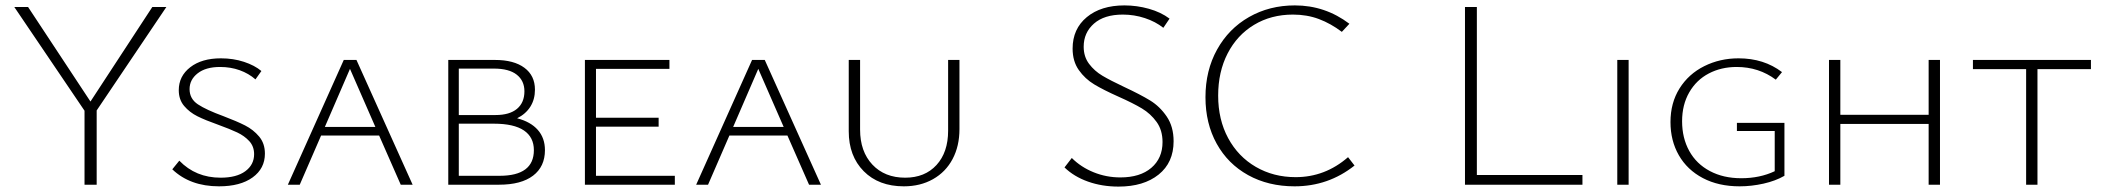

<svg xmlns="http://www.w3.org/2000/svg" viewBox="-20 -684 7787 711"><path d="M338 -275V0H293V-274L33 -658H84L315 -308L544 -658H596Z M788 -222Q740 -239 711 -253.5Q682 -268 662 -291.5Q642 -315 642 -350Q642 -402 684.5 -435Q727 -468 798 -468Q844 -468 883.5 -455Q923 -442 948 -421L926 -390Q901 -412 867.5 -424Q834 -436 795 -436Q742 -436 712 -412.5Q682 -389 682 -354Q682 -318 713 -297.5Q744 -277 807 -254Q857 -235 887.5 -219.5Q918 -204 939.5 -178.5Q961 -153 961 -115Q961 -60 915.5 -27Q870 6 791 6Q684 6 618 -57L644 -89Q705 -26 797 -26Q856 -26 888.5 -50Q921 -74 921 -113Q921 -142 903 -161.5Q885 -181 858.5 -193.5Q832 -206 788 -222Z M1384 -182H1169L1090 0H1046L1253 -462H1300L1508 0H1464ZM1370 -214 1276 -429 1183 -214Z M1998 -128Q1998 -67 1954 -33.5Q1910 0 1828 0H1640V-462H1813Q1883 -462 1922 -433Q1961 -404 1961 -352Q1961 -316 1944 -289Q1927 -262 1895 -246Q1945 -233 1971.5 -203Q1998 -173 1998 -128ZM1679 -430V-258H1815Q1867 -258 1894.5 -281Q1922 -304 1922 -346Q1922 -385 1893.5 -407.5Q1865 -430 1809 -430ZM1957 -128Q1957 -176 1920 -201Q1883 -226 1809 -226H1679V-33H1830Q1957 -33 1957 -128Z M2479 -33V0H2146V-462H2459V-429H2187V-248H2419V-215H2187V-33Z M2896 -182H2681L2602 0H2558L2765 -462H2812L3020 0H2976ZM2882 -214 2788 -429 2695 -214Z M3123 -198V-462H3165V-204Q3165 -123 3210.5 -74.5Q3256 -26 3332 -26Q3405 -26 3448 -73Q3491 -120 3491 -200V-462H3533V-206Q3533 -143 3507.5 -95Q3482 -47 3435 -20.5Q3388 6 3327 6Q3234 6 3178.5 -50Q3123 -106 3123 -198Z M4122 -326Q4066 -351 4032 -371.5Q3998 -392 3975 -424.5Q3952 -457 3952 -504Q3952 -577 4004.5 -620.5Q4057 -664 4144 -664Q4190 -664 4234.5 -651.5Q4279 -639 4311 -615L4288 -581Q4259 -604 4219.5 -617Q4180 -630 4138 -630Q4069 -630 4031 -596.5Q3993 -563 3993 -511Q3993 -474 4013 -447.5Q4033 -421 4062.5 -403.5Q4092 -386 4143 -362Q4203 -334 4239 -312Q4275 -290 4300.5 -252.5Q4326 -215 4326 -161Q4326 -82 4270.5 -37.5Q4215 7 4122 7Q4061 7 4009 -11.5Q3957 -30 3922 -64L3949 -99Q3983 -65 4030 -46Q4077 -27 4129 -27Q4202 -27 4243.5 -62.5Q4285 -98 4285 -158Q4285 -202 4263 -232.5Q4241 -263 4208.5 -282.5Q4176 -302 4122 -326Z M4444 -324Q4444 -423 4487 -500.5Q4530 -578 4605.5 -621Q4681 -664 4775 -664Q4887 -664 4977 -596L4949 -566Q4908 -597 4864 -613.5Q4820 -630 4768 -630Q4687 -630 4624 -592Q4561 -554 4526 -486Q4491 -418 4491 -330Q4491 -241 4528 -172.5Q4565 -104 4630.5 -66Q4696 -28 4778 -28Q4887 -28 4972 -102L4996 -71Q4899 6 4774 6Q4677 6 4602 -35.5Q4527 -77 4485.5 -152Q4444 -227 4444 -324Z M5840 -36V0H5405V-658H5449V-36Z M5969 -462H6011V0H5969Z M6588 -229V-33Q6555 -14 6510.5 -4Q6466 6 6422 6Q6344 6 6286 -24.5Q6228 -55 6197 -109Q6166 -163 6166 -232Q6166 -303 6199.5 -356.5Q6233 -410 6291 -439Q6349 -468 6418 -468Q6512 -468 6579 -417L6556 -389Q6493 -436 6411 -436Q6354 -436 6308 -412Q6262 -388 6235.5 -342Q6209 -296 6209 -235Q6209 -173 6235.5 -125Q6262 -77 6312 -50.5Q6362 -24 6428 -24Q6497 -24 6552 -50V-199H6412V-229Z M7164 -462V0H7122V-225H6795V0H6753V-462H6795V-259H7122V-462Z M7723 -428H7525V0H7483V-428H7286V-462H7723Z"/></svg>

Font: Ysabeau SC Light
Style: Regular
Weight: 300
Designer: Christian Thalmann (Catharsis Fonts)
Version: Version 0.003